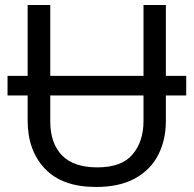

<svg xmlns="http://www.w3.org/2000/svg" viewBox="-20 -734 771 764"><path d="M10 -354V-432H90V-714H180V-432H551V-714H640V-432H721V-354H640V-252Q640 -178 610 -118.5Q580 -59 518 -24.5Q456 10 362 10Q228 10 159 -62.5Q90 -135 90 -254V-354ZM180 -251Q180 -164 226.5 -116Q273 -68 367 -68Q464 -68 507.5 -119.5Q551 -171 551 -252V-354H180Z"/></svg>

Font: Noto Sans
Style: Regular
Weight: 400
Designer: Monotype Design Team
Foundry: Monotype Imaging Inc.
Version: Version 1.902